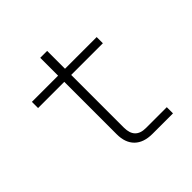

<svg xmlns="http://www.w3.org/2000/svg" viewBox="-172 -799 943 943"><g transform="rotate(-45 300.0 -327.0)"><path d="M365 0Q304 0 271.5 -32Q239 -64 239 -123V-487H57V-530H239V-654H287V-530H507V-487H287V-121Q287 -43 362 -43H507V0Z"/></g></svg>

Font: Geist Mono UltraLight
Style: Regular
Weight: 200
Monospace: yes
Designer: Basement.studio, Andrés Briganti, Mateo Zaragoza
Foundry: Basement.studio, Vercel, Andrés Briganti, Guido Ferreyra, Mateo Zaragoza
Version: Version 1.400; ttfautohint (v1.8.4.7-5d5b)